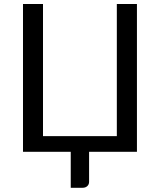

<svg xmlns="http://www.w3.org/2000/svg" viewBox="-20 -736 776 931"><path d="M644 -716.5V0H412V145.5Q412 158.5 403.2 166.5Q394.5 174.5 381 174.5H323V0H91.5V-716.5H188.5V-76H546.5V-716.5Z"/></svg>

Font: Lato-Regular
Style: Regular
Weight: 400
Designer: Lukasz Dziedzic with Adam Twardoch and Botio Nikoltchev
Foundry: tyPoland Lukasz Dziedzic
Version: Version 2.015; 2015-08-06; http://www.latofonts.com/